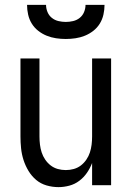

<svg xmlns="http://www.w3.org/2000/svg" viewBox="-20 -760 540 788"><path d="M220 8Q195 8 171 1Q147 -6 128.5 -21.5Q110 -37 97 -58.5Q84 -80 76.5 -103.5Q69 -127 66.5 -151.5Q64 -176 64 -200V-520H142V-200Q142 -183 144 -166.5Q146 -150 151 -134.5Q156 -119 165.5 -105Q175 -91 188 -81Q201 -71 217 -66.5Q233 -62 250 -62Q267 -62 283 -66.5Q299 -71 312 -81Q325 -91 334.5 -105Q344 -119 349 -134.5Q354 -150 356 -166.5Q358 -183 358 -200V-520H436V0H358V-91Q350 -70 337 -51Q324 -32 305.5 -18Q287 -4 264.5 2Q242 8 220 8ZM250 -600Q230 -600 210 -603Q190 -606 171.5 -613.5Q153 -621 137 -633.5Q121 -646 110.5 -663Q100 -680 95.5 -700Q91 -720 91 -740H169Q169 -725 175 -710.5Q181 -696 193 -686.5Q205 -677 220 -673.5Q235 -670 250 -670Q265 -670 280 -673.5Q295 -677 307 -686.5Q319 -696 325 -710.5Q331 -725 331 -740H409Q409 -720 404.5 -700Q400 -680 389.5 -663Q379 -646 363 -633.5Q347 -621 328.5 -613.5Q310 -606 290 -603Q270 -600 250 -600Z"/></svg>

Font: Zed Sans
Style: Regular
Weight: 400
Designer: Belleve Invis
Foundry: Belleve Invis
Version: Version 1.0.0; ttfautohint (v1.8.4)